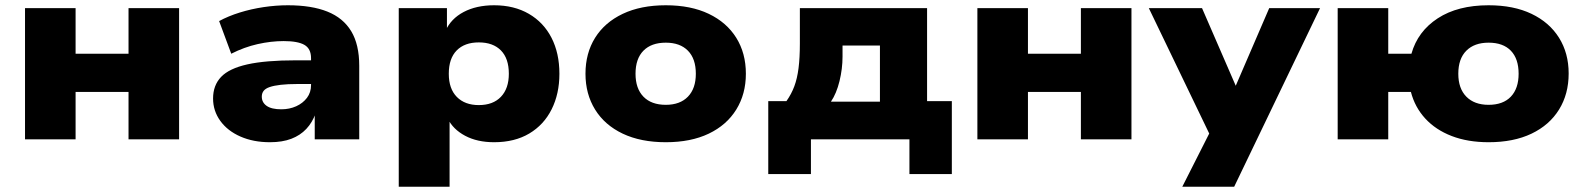

<svg xmlns="http://www.w3.org/2000/svg" viewBox="-20 -529 6026 729"><path d="M75 0V-498H267V-325H468V-498H660V0H468V-180H267V0Z M1005 11Q942 11 893 -10.5Q844 -32 816.5 -70Q789 -108 789 -155Q789 -205 819.5 -237Q850 -269 919 -284.5Q988 -300 1104 -300H1182V-210H1108Q1072 -210 1046 -207Q1020 -204 1004 -198.5Q988 -193 981 -184Q974 -175 974 -162Q974 -140 992.5 -127Q1011 -114 1048 -114Q1079 -114 1104.5 -125.5Q1130 -137 1145.5 -157.5Q1161 -178 1161 -206V-308Q1161 -344 1136 -358.5Q1111 -373 1057 -373Q1009 -373 958 -361.5Q907 -350 858 -325L812 -449Q847 -468 890.5 -481.5Q934 -495 981 -502Q1028 -509 1073 -509Q1163 -509 1223 -485Q1283 -461 1313.5 -410.5Q1344 -360 1344 -279V0H1175V-98H1178Q1166 -64 1143 -39.5Q1120 -15 1086 -2Q1052 11 1005 11Z M1494 180V-498H1677V-411H1671Q1692 -458 1740.5 -483.5Q1789 -509 1856 -509Q1932 -509 1988 -476.5Q2044 -444 2074 -385.5Q2104 -327 2104 -249Q2104 -173 2074.5 -114Q2045 -55 1989.5 -22Q1934 11 1856 11Q1792 11 1746 -13.5Q1700 -38 1680 -79H1687V180ZM1798 -130Q1852 -130 1882 -161.5Q1912 -193 1912 -249Q1912 -307 1882 -337.5Q1852 -368 1798 -368Q1744 -368 1714 -337.5Q1684 -307 1684 -249Q1684 -192 1714.5 -161Q1745 -130 1798 -130Z M2508 11Q2413 11 2344.5 -21.5Q2276 -54 2239.5 -113Q2203 -172 2203 -249Q2203 -327 2239.5 -385.5Q2276 -444 2344.5 -476.5Q2413 -509 2508 -509Q2603 -509 2671 -476.5Q2739 -444 2775.5 -385.5Q2812 -327 2812 -249Q2812 -172 2775.5 -113Q2739 -54 2671 -21.5Q2603 11 2508 11ZM2508 -131Q2562 -131 2592 -162Q2622 -193 2622 -249Q2622 -306 2592 -336.5Q2562 -367 2508 -367Q2453 -367 2423 -336.5Q2393 -306 2393 -249Q2393 -193 2423 -162Q2453 -131 2508 -131Z M2897 132V-145H2966Q2985 -172 2996 -201.5Q3007 -231 3012 -270.5Q3017 -310 3017 -364V-498H3500V-145H3594V132H3433V0H3059V132ZM3135 -143H3321V-356H3179V-314Q3179 -268 3167.5 -221Q3156 -174 3135 -143Z M3691 0V-498H3883V-325H4084V-498H4276V0H4084V-180H3883V0Z M4469 180 4591 -61V19L4342 -498H4544L4683 -178H4661L4799 -498H4992L4666 180Z M5632 11Q5553 11 5492 -12.5Q5431 -36 5391.5 -79Q5352 -122 5337 -180H5251V0H5059V-498H5251V-325H5339Q5363 -410 5439 -459.5Q5515 -509 5632 -509Q5727 -509 5795 -476.5Q5863 -444 5899.5 -385.5Q5936 -327 5936 -250Q5936 -172 5899.5 -113Q5863 -54 5795 -21.5Q5727 11 5632 11ZM5632 -131Q5687 -131 5716.5 -162Q5746 -193 5746 -249Q5746 -306 5716.5 -336.5Q5687 -367 5632 -367Q5578 -367 5547.5 -336.5Q5517 -306 5517 -249Q5517 -193 5547.5 -162Q5578 -131 5632 -131Z"/></svg>

Font: Nunito Sans 10pt SemiExpanded Black
Style: Regular
Weight: 900
Width: 6
Designer: Vernon Adams
Foundry: Vernon Adams
Version: Version 3.101;gftools[0.9.27]